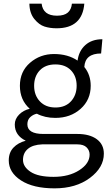

<svg xmlns="http://www.w3.org/2000/svg" viewBox="-20 -786 605 1052"><path d="M141 -766H208Q216 -700 292 -700Q332 -700 351.5 -717Q371 -734 374 -766H442Q431 -631 290 -631Q254 -631 224 -640.5Q194 -650 168 -682Q142 -714 141 -766ZM28 93Q28 50 53.5 23Q79 -4 121 -15Q61 -44 61 -104Q61 -134 84.5 -158Q108 -182 143 -190Q89 -238 89 -316Q89 -394 144.5 -442Q200 -490 276 -490Q352 -490 405 -454Q412 -507 447.5 -539Q483 -571 541 -571L534 -493Q446 -493 442 -419Q477 -376 477 -316Q477 -239 421.5 -189.5Q366 -140 283 -140Q226 -140 182 -163Q162 -159 146 -144.5Q130 -130 130 -105Q130 -52 218 -52H404Q471 -52 510 -23.5Q549 5 549 56Q549 132 472.5 189Q396 246 279 246Q162 246 95 202.5Q28 159 28 93ZM471 61Q471 38 454.5 21.5Q438 5 404 5H211Q160 7 133 29.5Q106 52 106 90Q106 128 147.5 155.5Q189 183 273.5 183Q358 183 414.5 146.5Q471 110 471 61ZM198 -400.5Q167 -368 167 -316Q167 -264 198.5 -230.5Q230 -197 284 -197Q338 -197 369 -231Q400 -265 400 -316.5Q400 -368 369 -400.5Q338 -433 283.5 -433Q229 -433 198 -400.5Z"/></svg>

Font: Karmilla
Style: Regular
Weight: 400
Designer: Jonathan Pinhorn
Version: Version 1.000